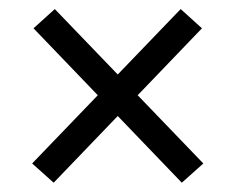

<svg xmlns="http://www.w3.org/2000/svg" viewBox="-20 -522 520 424"><path d="M101 -502 429 -161 381.5 -118.5 54 -459.5ZM98.5 -118.5 51 -161 379 -502 426 -459.5Z"/></svg>

Font: Anek Malayalam Medium
Style: Regular
Weight: 400
Version: Version 1.003